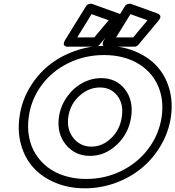

<svg xmlns="http://www.w3.org/2000/svg" viewBox="-20 -978 943 1032"><path d="M85 -351.1Q96.2 -432.6 137.7 -503.7Q179.2 -574.7 240.2 -624.8Q301.3 -674.8 380.9 -703.4Q460.4 -731.9 545.9 -731.9Q631.8 -731.9 703.1 -703.1Q774.4 -674.3 821.3 -624.3Q868.2 -574.2 889.2 -503.2Q910.2 -432.1 898.9 -351.1Q887.2 -269.5 845.5 -197.8Q803.7 -126 742.4 -75.2Q681.2 -24.4 601.6 4.9Q522 34.2 436 34.2Q350.1 34.2 279.1 4.9Q208 -24.4 161.4 -75Q114.7 -125.5 94 -197.3Q73.2 -269 85 -351.1ZM134.8 -351.1Q126.5 -294.4 136 -242.9Q145.5 -191.4 171.4 -150.1Q197.3 -108.9 236.3 -78.9Q275.4 -48.8 328.4 -32.5Q381.3 -16.1 442.9 -16.1Q545.4 -16.1 633.5 -59.8Q721.7 -103.5 778.6 -180.2Q835.4 -256.8 849.1 -351.1Q862.3 -444.8 827.6 -520.5Q793 -596.2 717.3 -639.2Q641.6 -682.1 539.1 -682.1Q436.5 -682.1 348.6 -639.4Q260.7 -596.7 204.3 -521Q147.9 -445.3 134.8 -351.1ZM296.9 -350.1Q305.7 -408.2 339.4 -456.3Q373 -504.4 421.9 -531.2Q470.7 -558.1 523.9 -558.1Q605 -558.1 651.4 -498.3Q697.8 -438.5 685.1 -350.1Q672.4 -261.2 608.6 -200.7Q544.9 -140.1 463.9 -140.1Q382.8 -140.1 333.5 -200.9Q284.2 -261.7 296.9 -350.1ZM330.1 -763.2 441.9 -943.8Q447.3 -952.6 457.3 -956.1Q467.3 -959.5 475.1 -957L617.2 -905.8L618.2 -905.3Q619.6 -904.8 620.8 -904.3Q622.1 -903.8 623.8 -902.6Q625.5 -901.4 627 -900.1Q628.4 -898.9 629.9 -897Q631.3 -895 632.1 -893.1Q632.8 -891.1 633.1 -888.4Q633.3 -885.7 632.3 -882.8Q631.3 -879.9 629.4 -876Q627.4 -872.1 624 -868.2L515.1 -737.8Q505.9 -727.1 493.2 -727.1H348.1Q348.1 -727.5 344 -726.8Q339.8 -726.1 335 -728Q330.1 -730 326.2 -733.2Q322.3 -736.3 322.8 -744.1Q323.2 -752 330.1 -763.2ZM347.2 -350.1Q337.4 -281.7 374.8 -235.8Q412.1 -189.9 471.2 -189.9Q530.3 -189.9 577.6 -235.4Q625 -280.8 634.8 -350.1Q645 -419.4 610.6 -463.6Q576.2 -507.8 517.1 -507.8Q457 -507.8 407.2 -463.1Q357.4 -418.5 347.2 -350.1ZM395 -776.9H486.8L564 -869.1L472.2 -901.9ZM539.1 -763.2 650.9 -943.8Q656.2 -952.6 666.3 -956.1Q676.3 -959.5 684.1 -957L826.2 -905.8L827.1 -905.3Q828.6 -904.8 829.8 -904.3Q831.1 -903.8 832.8 -902.6Q834.5 -901.4 835.9 -900.1Q837.4 -898.9 838.9 -897Q840.3 -895 841.1 -893.1Q841.8 -891.1 842 -888.4Q842.3 -885.7 841.3 -882.8Q840.3 -879.9 838.4 -876Q836.4 -872.1 833 -868.2L724.1 -737.8Q714.8 -727.1 702.1 -727.1H557.1Q557.1 -727.5 553 -726.8Q548.8 -726.1 543.9 -728Q539.1 -730 535.2 -733.2Q531.2 -736.3 531.7 -744.1Q532.2 -752 539.1 -763.2ZM604 -776.9H695.8L772.9 -869.1L681.2 -901.9Z"/></svg>

Font: Trueno ExtraBold Outline
Style: Italic
Weight: 800
Width: 6
Designer: Julieta Ulanovsky
Foundry: Julieta Ulanovsky
Version: Version 3.001b | FøM Fix